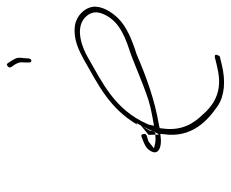

<svg xmlns="http://www.w3.org/2000/svg" viewBox="-78 -686 688 573"><g transform="rotate(-90 266.5 -400.0)"><path d="M106 -301C82 -271 116 -261 143 -265L153 -266L152 -256C140 -173 191 -126 236 -95C265 -75 310 -70 361 -83L382 -88C383 -88 384 -88 386 -91C391 -100 389 -102 387 -103C386 -103 383 -104 380 -103L360 -98C347 -95 333 -92 320 -91C268 -87 234 -112 210 -140C185 -166 161 -201 169 -259L170 -268L179 -270C256 -283 326 -309 391 -337C433 -350 474 -367 499 -393C518 -413 536 -442 532 -469C528 -493 505 -517 475 -521C436 -526 404 -510 376 -495C299 -451 229 -418 180 -334L186 -338L163 -298L159 -282H155L153 -279V-281H150C141 -280 134 -280 127 -281L110 -285L126 -298C127 -299 129 -301 130 -301L132 -302L146 -306C148 -306 152 -310 153 -311C153 -316 152 -326 144 -322L131 -317C119 -312 110 -307 106 -301ZM150 -301 178 -324C175 -319 172 -313 170 -308L153 -272L151 -271ZM177 -285 180 -297C180 -299 180 -300 183 -306C226 -403 308 -440 379 -481C409 -499 468 -522 501 -490C513 -478 522 -461 510 -435C488 -384 432 -368 388 -353C351 -339 310 -321 273 -308C244 -297 222 -293 189 -287ZM351 -716C351 -715 352 -711 353 -710L360 -700C365 -691 368 -686 366 -669V-657C366 -649 377 -648 378 -659L379 -672V-673C382 -694 379 -697 370 -712L364 -721C362 -723 362 -724 360 -724C357 -724 352 -720 351 -716ZM370 -712Z"/></g></svg>

Font: Stray Cat
Style: ExLtCnObl
Weight: 200
Version: Version 1.0